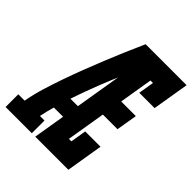

<svg xmlns="http://www.w3.org/2000/svg" viewBox="-253 -860 984 984"><g transform="rotate(45 239.5 -367.5)"><path d="M-49 0V-92H-3Q7 -147 23.5 -201Q40 -255 59 -309Q78 -363 98.5 -416.5Q119 -470 140.5 -523Q162 -576 184.5 -629Q207 -682 231 -735H288L284 -715L331 -698Q283 -591 238 -483Q193 -375 156 -265H210L195 -173H128Q122 -153 117 -132.5Q112 -112 108 -92H141V0ZM166 0 288 -735H528L495 -536H384L398 -621H380L350 -439H456L437 -325H331L296 -114H314L328 -200H439L406 0Z"/></g></svg>

Font: Iosevka Curly Slab HvObl
Style: Regular
Weight: 900
Italic angle: -9°
Monospace: yes
Designer: Belleve Invis
Foundry: Belleve Invis
Version: Version 11.1.0; ttfautohint (v1.8.3)